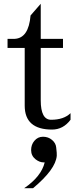

<svg xmlns="http://www.w3.org/2000/svg" viewBox="-20 -678 408 1018"><path d="M217 183Q199 258 108 320H155Q275 220 281 148Q282 137 278 104Q276 81 256 64Q236 47 208 47Q180 47 162 69Q145 89 145 118Q145 148 169 167Q190 183 211 183Q213 183 216 183Q217 183 217 183ZM256 9Q315 9 354 -43V-78Q318 -43 251 -43Q196 -43 196 -146V-424H314V-472H196V-658L142 -596Q132 -476 58 -472H20V-424H111V-118Q111 9 256 9Z"/></svg>

Font: Sawarabi Mincho
Style: Regular
Weight: 400
Version: Version 1.082; ttfautohint (v1.8.4.7-5d5b)